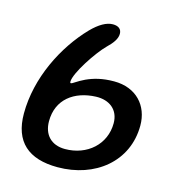

<svg xmlns="http://www.w3.org/2000/svg" viewBox="-96 -689 708 783"><g transform="rotate(15 258.0 -297.0)"><path d="M217.5 14C375 14 500 -84.5 500 -237.5C500 -321 444.5 -384 350.5 -384C300.5 -384 265.5 -374 234.5 -360C203.5 -345.5 188 -331 181.5 -331C179 -331 178 -332.5 178 -336.5C178 -373 247 -476.5 284 -513C306.5 -534.5 322.5 -555.5 322.5 -577C322.5 -596.5 309.5 -607.5 285.5 -607.5C258.5 -607.5 228.5 -590 197 -558C103.5 -461.5 28.5 -312.5 28.5 -162.5C28.5 -43.5 94 14 217.5 14ZM227.5 -65.5C168.5 -65.5 135.5 -102.5 135.5 -158.5C135.5 -251 204 -301 295 -304.5C352 -306.5 392.5 -275 392.5 -218.5C392.5 -129 321 -65.5 227.5 -65.5Z"/></g></svg>

Font: Gluten
Style: Italic
Weight: 400
Italic angle: -13°
Designer: Tyler Finck
Foundry: Etcetera Type Company
Version: Version 0.920